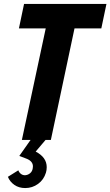

<svg xmlns="http://www.w3.org/2000/svg" viewBox="-20 -710 560 974"><path d="M520 -690 494 -566H358L238 0H211L161 59Q217 88 217 138Q217 153 213 166Q202 202 173 223Q144 244 108 244Q76 244 53 228Q30 212 20 187L73 154Q77 165 86 172Q95 179 107 179Q122 178 133 168.5Q144 159 146 144Q147 140 147 134Q147 109 117 96L78 81L135 0H91L212 -566H76L102 -690Z"/></svg>

Font: Decalotype
Style: Bold Italic
Weight: 700
Italic angle: -12°
Designer: Alfredo Marco Pradil
Foundry: Alfredo Marco Pradil
Version: Version 1.0